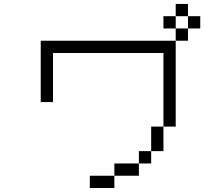

<svg xmlns="http://www.w3.org/2000/svg" viewBox="-20 -895 1040 978"><path d="M1000 -750V-812.5H937.5V-750H875V-687.5H187.5V-375H250Q250 -375 250 -625H812.5Q812.5 -625 812.5 -250H750Q750 -250 750 -125H687.5V-62.5H562.5V0H437.5V62.5H562.5V0H687.5V-62.5H750V-125H812.5Q812.5 -125 812.5 -250H875V-687.5H937.5V-750ZM875 -750V-812.5H812.5V-750ZM875 -812.5H937.5V-875H875Z"/></svg>

Font: BFUnifontExMono
Style: Regular
Weight: 500
Version: Version 15.0.06